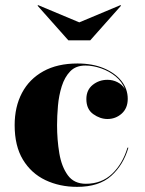

<svg xmlns="http://www.w3.org/2000/svg" viewBox="-20 -717 564 747"><path d="M288.5 -630 448.5 -697 451 -695 331 -560H246L126 -695L128.5 -697ZM479.5 -142.5Q460 -75 412.5 -32.5Q365 10 280 10Q212 10 156.8 -16.2Q101.5 -42.5 69.2 -95.8Q37 -149 37 -230Q37 -301.5 65.5 -355.5Q94 -409.5 148.8 -439.8Q203.5 -470 281.5 -470Q340 -470 384 -451.5Q428 -433 452.5 -402Q477 -371 477 -332.5Q477 -296 453.5 -275Q430 -254 398 -254Q369.5 -254 342.8 -273Q316 -292 316 -331.5Q316 -367 340.8 -386.8Q365.5 -406.5 398 -406.5Q419 -406.5 437.2 -397.2Q455.5 -388 466 -370.5Q454.5 -399.5 429.8 -419.8Q405 -440 373.5 -451Q342 -462 312 -462Q275 -462 253.2 -439.5Q231.5 -417 220.2 -381.2Q209 -345.5 205.5 -305.5Q202 -265.5 202 -230Q202 -173 210.8 -120.8Q219.5 -68.5 243.8 -35.2Q268 -2 314 -2Q375.5 -2 416.2 -40.8Q457 -79.5 476 -142.5Z"/></svg>

Font: Bodoni* 48pt
Style: Bold
Weight: 700
Version: Version 2.3